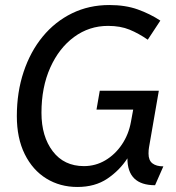

<svg xmlns="http://www.w3.org/2000/svg" viewBox="-20 -732 702 764"><path d="M410 -629Q335 -629 275 -585Q215 -541 180 -463Q145 -385 145 -283Q145 -189 190 -130Q235 -71 314 -71Q360 -71 399 -94Q438 -117 465 -157Q492 -197 501 -247L510 -296H364L377 -371H612L573 -146Q572 -141 571.5 -134.5Q571 -128 571 -121Q571 -94 586.5 -82Q602 -70 630 -70L597 5Q487 5 487 -102Q456 -54 407 -21Q358 12 288 12Q219 12 164.5 -21.5Q110 -55 78.5 -118.5Q47 -182 47 -270Q47 -365 74 -446Q101 -527 150 -586.5Q199 -646 266.5 -679Q334 -712 415 -712Q479 -712 528 -694.5Q577 -677 618 -650L568 -574Q532 -599 495.5 -614Q459 -629 410 -629Z"/></svg>

Font: ABeeZee
Style: Italic
Weight: 400
Italic angle: -10°
Designer: Anja Meiners
Foundry: Anja Meiners
Version: Version 1.003; ttfautohint (v1.8.3)